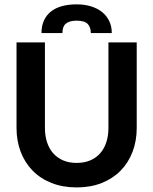

<svg xmlns="http://www.w3.org/2000/svg" viewBox="-20 -840 693 868"><path d="M54.7 0ZM326.7 -103.5Q360.8 -103.5 387.5 -114.7Q414.1 -126 432.4 -146.5Q450.7 -167 460.4 -196.3Q470.2 -225.6 470.2 -261.7V-648.4H598.1V-261.7Q598.1 -203.1 579.3 -153.8Q560.5 -104.5 525.4 -68.6Q490.2 -32.7 439.9 -12.7Q389.6 7.3 326.7 7.3Q263.7 7.3 213.1 -12.7Q162.6 -32.7 127.4 -68.6Q92.3 -104.5 73.5 -153.8Q54.7 -203.1 54.7 -261.7V-648.4H183.1V-261.7Q183.1 -225.6 192.9 -196.3Q202.6 -167 220.9 -146.5Q239.3 -126 265.9 -114.7Q292.5 -103.5 326.7 -103.5ZM326.2 -820.3Q361.8 -820.3 391.4 -811.3Q420.9 -802.2 441.7 -785.4Q462.4 -768.6 473.9 -744.6Q485.4 -720.7 485.4 -690.4H390.6Q390.6 -716.8 376.5 -731.7Q362.3 -746.6 326.2 -746.6Q308.1 -746.6 295.9 -742.7Q283.7 -738.8 276.1 -731.7Q268.6 -724.6 265.4 -714.1Q262.2 -703.6 262.2 -690.4H167.5Q167.5 -723.6 179 -748Q190.4 -772.5 211.2 -788.6Q231.9 -804.7 261.2 -812.5Q290.5 -820.3 326.2 -820.3Z"/></svg>

Font: Carlito
Style: Bold
Weight: 700
Designer: Lukasz Dziedzic
Foundry: tyPoland Lukasz Dziedzic
Version: Version 1.104